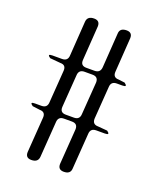

<svg xmlns="http://www.w3.org/2000/svg" viewBox="-135 -843 770 907"><g transform="rotate(20 250.0 -389.5)"><path d="M198.2 -551.8Q196.3 -522.5 225.6 -522.5H266.6Q295.9 -522.5 297.9 -551.8L309.6 -724.6Q310.5 -753.9 344.7 -753.9Q374 -753.9 373 -724.6L361.3 -551.8Q359.4 -522.5 388.7 -522.5L419.9 -518.6Q442.4 -502 414.1 -502H386.7Q357.4 -502 356.4 -472.7L344.7 -310.5Q343.8 -281.2 373 -281.2L419.9 -277.3Q442.4 -260.7 414.1 -260.7H371.1Q341.8 -260.7 340.8 -231.4L328.1 -53.7Q327.1 -24.4 293 -24.4Q263.7 -24.4 264.6 -53.7L277.3 -231.4Q278.3 -260.7 249 -260.7H209Q179.7 -260.7 178.7 -231.4L166 -53.7Q164.1 -24.4 129.9 -24.4Q100.6 -24.4 101.6 -53.7L114.3 -231.4Q116.2 -260.7 86.9 -260.7L49.8 -265.6Q27.3 -281.2 55.7 -281.2H87.9Q117.2 -281.2 118.2 -310.5L129.9 -472.7Q131.8 -502 103.5 -502L49.8 -506.8Q27.3 -522.5 55.7 -522.5H103.5Q132.8 -522.5 133.8 -551.8L145.5 -724.6Q147.5 -753.9 181.6 -753.9Q210.9 -753.9 210 -724.6ZM224.6 -502Q195.3 -502 194.3 -472.7L182.6 -310.5Q180.7 -281.2 210 -281.2H251Q280.3 -281.2 281.2 -310.5L293 -472.7Q293.9 -502 264.6 -502Z"/></g></svg>

Font: B2 Hana
Style: Regular
Weight: 500
Version: 2020-08-05; (max)